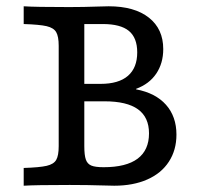

<svg xmlns="http://www.w3.org/2000/svg" viewBox="-20 -591 631 611"><path d="M166.8 -125.8V-445.2Q166.8 -475 158.8 -488.7Q150.9 -502.4 128.4 -507.7Q105.9 -512.9 55.4 -514.5V-571Q91.5 -568.5 200.5 -568.5Q245.7 -568.5 293.6 -570.2Q309.7 -571 325.8 -571Q407.9 -571 453.7 -534.9Q499.5 -498.9 499.5 -434.8Q499.5 -389.8 477.3 -356.8Q455.1 -323.8 413.1 -308.3V-306.7Q474.9 -295 508.2 -257.6Q541.5 -220.2 541.5 -162.5Q541.5 -113.3 517.3 -76.3Q493.2 -39.3 448.4 -19.7Q403.7 0 343.6 0Q326.4 -0.7 309.1 -0.8Q257.8 -2.4 201.9 -2.4Q91.7 -2.4 55.4 0V-56.5Q106 -58.1 128.5 -63.3Q151 -68.5 158.9 -82.2Q166.8 -95.9 166.8 -125.8ZM454.2 -166.6Q454.2 -217.8 419.1 -243.2Q383.9 -268.6 312.5 -268.6H230.6V-324.1H300Q357.7 -324.1 387.2 -349.7Q416.7 -375.3 416.7 -424.4Q416.7 -470.8 390.1 -492.7Q363.5 -514.5 307.2 -514.5H248.3V-125.8Q248.3 -97 253.2 -83.2Q258 -69.5 270.4 -64.2Q282.9 -58.9 309.8 -58.9Q381.6 -58.9 417.9 -86Q454.2 -113.2 454.2 -166.6Z"/></svg>

Font: Playfair Micro SmCond SmLight
Style: Regular
Weight: 360
Width: 4
Designer: Claus Eggers Sørensen
Foundry: Claus Eggers Sørensen
Version: Version 2.100;Glyphs 3.2 (3219)